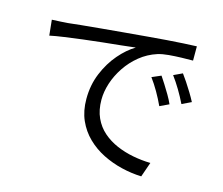

<svg xmlns="http://www.w3.org/2000/svg" viewBox="-106 -863 1211 1041"><g transform="rotate(15 500.0 -342.5)"><path d="M79 -658Q107 -659 130.5 -660.5Q154 -662 168 -663Q192 -666 237.5 -670.5Q283 -675 342 -680.5Q401 -686 469 -692Q537 -698 606 -704Q661 -709 710 -712.5Q759 -716 801 -718.5Q843 -721 876 -722V-642Q848 -642 812 -641Q776 -640 741 -637Q706 -634 680 -626Q627 -609 584.5 -574.5Q542 -540 512 -495Q482 -450 466.5 -402Q451 -354 451 -309Q451 -251 471 -207.5Q491 -164 525.5 -134Q560 -104 604 -85Q648 -66 697.5 -56.5Q747 -47 796 -46L767 37Q711 35 655 21.5Q599 8 548 -17.5Q497 -43 457 -82Q417 -121 394 -173Q371 -225 371 -292Q371 -370 398.5 -436.5Q426 -503 469 -553Q512 -603 558 -630Q526 -626 478.5 -621Q431 -616 377 -610.5Q323 -605 268.5 -598Q214 -591 167 -584.5Q120 -578 88 -571ZM732 -519Q743 -503 758.5 -478.5Q774 -454 789 -428.5Q804 -403 814 -380L763 -356Q746 -393 725 -429.5Q704 -466 681 -497ZM841 -561Q853 -545 869 -521Q885 -497 900.5 -471.5Q916 -446 928 -423L876 -398Q858 -435 836.5 -471Q815 -507 792 -538Z"/></g></svg>

Font: Noto Sans HK
Style: Regular
Weight: 400
Designer: Ryoko NISHIZUKA 西塚涼子 (kana, bopomofo & ideographs); Paul D. Hunt (Latin, Greek & Cyrillic); Sandoll Communications 산돌커뮤니
Foundry: Adobe
Version: Version 2.004-H2;hotconv 1.0.118;makeotfexe 2.5.65603